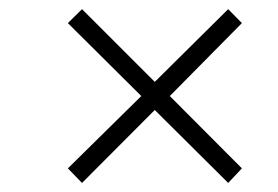

<svg xmlns="http://www.w3.org/2000/svg" viewBox="-20 -445 614 424"><path d="M129.9 -73.2 292 -232.9 129.9 -394 161.1 -424.8 321.8 -264.2 483.9 -424.8 514.2 -394 355 -232.9 514.2 -73.2 483.9 -41 321.8 -202.1 161.1 -41Z"/></svg>

Font: Dehuti Alt
Style: Italic
Weight: 400
Version: Version 1.2